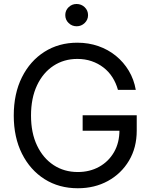

<svg xmlns="http://www.w3.org/2000/svg" viewBox="-20 -958 777 988"><path d="M380.4 10.7Q283.7 10.7 209.5 -36.1Q135.3 -83 93 -167.2Q50.8 -251.5 50.8 -363.3Q50.8 -476.1 92.8 -560.3Q134.8 -644.5 208.7 -691.4Q282.7 -738.3 377.9 -738.3Q435.5 -738.3 486.1 -720.7Q536.6 -703.1 576.4 -670.7Q616.2 -638.2 642.8 -593.8Q669.4 -549.3 678.7 -495.6H586.9Q577.1 -531.2 558.3 -560.5Q539.6 -589.8 512.2 -610.8Q484.9 -631.8 451.2 -643.3Q417.5 -654.8 377.9 -654.8Q309.1 -654.8 255.1 -619.4Q201.2 -584 170.4 -518.6Q139.6 -453.1 139.6 -363.3Q139.6 -273.9 170.7 -209Q201.7 -144 255.9 -108.4Q310.1 -72.8 380.4 -72.8Q441.4 -72.8 490 -99.6Q538.6 -126.5 566.7 -175Q594.7 -223.6 594.7 -288.6L623 -285.2H405.3V-364.7H683.6V-285.6Q683.6 -198.2 643.8 -131.3Q604 -64.5 535.6 -26.9Q467.3 10.7 380.4 10.7ZM374.5 -822.8Q350.1 -822.8 333 -839.6Q315.9 -856.4 315.9 -880.4Q315.9 -904.3 333 -920.9Q350.1 -937.5 374 -937.5Q398.4 -937.5 415.8 -920.9Q433.1 -904.3 433.1 -879.9Q433.1 -856.4 415.8 -839.6Q398.4 -822.8 374.5 -822.8Z"/></svg>

Font: Inter 24pt
Style: Regular
Weight: 400
Designer: Rasmus Andersson
Foundry: rsms
Version: Version 4.001;git-66647c0bb